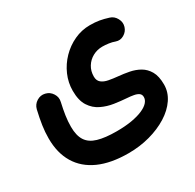

<svg xmlns="http://www.w3.org/2000/svg" viewBox="-148 -557 1007 993"><g transform="rotate(-30 355.0 -60.0)"><path d="M27.7 4.5Q27.7 91.1 64.4 152Q101.1 213 172.5 245.1Q244 277.1 348.6 277.1Q415.8 277.1 476.2 260.6Q536.6 244.1 583.6 214.8Q630.5 185.5 657.3 146Q684.2 106.4 684.2 60.7Q684.2 11 667.2 -18.7Q650.1 -48.3 622.9 -63.8Q595.6 -79.3 563.4 -85.5Q531.1 -91.7 500.4 -94.5Q470.6 -97.3 445.6 -102.1Q420.5 -106.8 405.3 -119.3Q390 -131.7 390 -156.2Q390 -189.2 405.8 -214.5Q421.5 -239.9 447.7 -254.2Q473.9 -268.6 505.4 -268.6Q522.1 -268.6 542.2 -265.9Q562.3 -263.2 578.6 -257Q603 -248.4 625.7 -261.8Q648.4 -275.1 655.8 -299.3Q663.5 -323.9 650.5 -348Q637.6 -372.1 613.2 -379.5Q585.1 -388.5 560.5 -392.7Q535.9 -396.9 504.6 -396.9Q455.6 -396.9 411.2 -376.3Q366.8 -355.8 332.4 -320.5Q298 -285.2 278.4 -240.3Q258.8 -195.4 258.8 -146.7Q258.8 -88.6 280.8 -54.9Q302.7 -21.1 337.2 -4.6Q371.7 12 410.1 17.7Q448.5 23.4 481 25.6Q504 27.1 522.2 30.5Q540.4 33.8 550.9 41.6Q561.4 49.3 561.4 64.7Q561.4 81.4 547.9 96.4Q534.4 111.3 507.8 122.9Q481.1 134.5 442.1 141.3Q403.1 148.1 351.9 148.1Q282.8 148.1 240 135.4Q197.1 122.8 177.5 92.6Q157.8 62.4 157.8 9.6Q157.8 -22.3 162.7 -55.5Q167.6 -88.7 176.5 -127.7Q183 -153.7 168.3 -176.6Q153.7 -199.6 127.9 -205.6Q102.5 -211.9 79.5 -197.6Q56.5 -183.2 50 -157.3Q38.9 -109.4 33.3 -71.5Q27.7 -33.7 27.7 4.5Z"/></g></svg>

Font: Mikhak VF
Style: Regular
Weight: 100
Designer: Amin Abedi
Version: Version 3.001